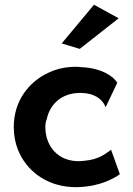

<svg xmlns="http://www.w3.org/2000/svg" viewBox="-20 -776 561 809"><path d="M240 -593 316 -570 480 -699 376 -756ZM425 -324 474 -427C458 -456 404 -490 322 -493C308 -495 294 -495 280 -494C246 -492 214 -484 185 -470C100 -431 38 -349 38 -241C38 -206 44 -174 56 -144C91 -57 174 6 281 12C293 13 305 13 317 12C407 8 464 -27 485 -42L448 -145C421 -125 393 -104 339 -99C237 -84 171 -150 171 -242C171 -253 173 -264 177 -274C191 -342 249 -394 342 -383C388 -377 416 -351 425 -324Z"/></svg>

Font: Bluebird
Style: Regular
Weight: 400
Designer: Jasper
Foundry: Cannot Into Space Fonts
Version: Version 0.98